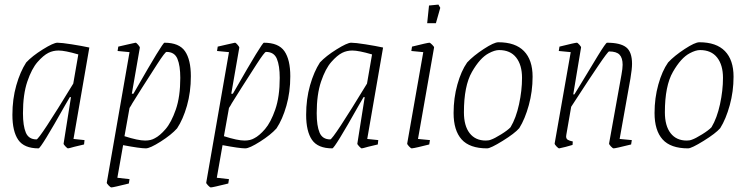

<svg xmlns="http://www.w3.org/2000/svg" viewBox="-20 -637 3249 836"><path d="M300 -32 348 -27 346 -8 304 2Q280 9 276 9Q273 9 264.5 0Q256 -9 257 -12L289 -214H284L263 -178Q158 9 148 9Q85 9 59.5 -28Q34 -65 34 -137Q34 -206 51 -265.5Q68 -325 94 -365Q120 -393 166.5 -422Q213 -451 230 -451Q248 -451 292.5 -444Q337 -437 369 -430ZM299 -273 321 -400Q263 -417 235 -417Q211 -417 191 -407Q169 -396 143.5 -367Q118 -338 99 -282Q80 -226 80 -144Q80 -89 92.5 -59.5Q105 -30 139 -30Q151 -30 299 -273Z M811 -305Q811 -236 794 -176.5Q777 -117 751 -78Q726 -50 679.5 -20.5Q633 9 615 9Q590 9 516 -5L491 137L544 143L541 162Q473 179 465 179Q461 179 452.5 170Q444 161 445 158L544 -410L492 -415L495 -434Q495 -434 534 -443Q570 -451 570 -451Q574 -451 581.5 -442Q589 -433 589 -430L554 -229H561L572 -248Q688 -451 696 -451Q760 -451 785.5 -414Q811 -377 811 -305ZM765 -298Q765 -351 752.5 -381Q740 -411 705 -411Q699 -411 665 -358.5Q631 -306 598 -254Q565 -202 556 -187Q552 -179 544 -167L522 -44Q581 -25 612 -25Q637 -25 654 -35Q676 -46 701 -75Q726 -104 745.5 -160Q765 -216 765 -298Z M1244 -305Q1244 -236 1227 -176.5Q1210 -117 1184 -78Q1159 -50 1112.5 -20.5Q1066 9 1048 9Q1023 9 949 -5L924 137L977 143L974 162Q906 179 898 179Q894 179 885.5 170Q877 161 878 158L977 -410L925 -415L928 -434Q928 -434 967 -443Q1003 -451 1003 -451Q1007 -451 1014.5 -442Q1022 -433 1022 -430L987 -229H994L1005 -248Q1121 -451 1129 -451Q1193 -451 1218.5 -414Q1244 -377 1244 -305ZM1198 -298Q1198 -351 1185.5 -381Q1173 -411 1138 -411Q1132 -411 1098 -358.5Q1064 -306 1031 -254Q998 -202 989 -187Q985 -179 977 -167L955 -44Q1014 -25 1045 -25Q1070 -25 1087 -35Q1109 -46 1134 -75Q1159 -104 1178.5 -160Q1198 -216 1198 -298Z M1579 -32 1627 -27 1625 -8 1583 2Q1559 9 1555 9Q1552 9 1543.5 0Q1535 -9 1536 -12L1568 -214H1563L1542 -178Q1437 9 1427 9Q1364 9 1338.5 -28Q1313 -65 1313 -137Q1313 -206 1330 -265.5Q1347 -325 1373 -365Q1399 -393 1445.5 -422Q1492 -451 1509 -451Q1527 -451 1571.5 -444Q1616 -437 1648 -430ZM1578 -273 1600 -400Q1542 -417 1514 -417Q1490 -417 1470 -407Q1448 -396 1422.5 -367Q1397 -338 1378 -282Q1359 -226 1359 -144Q1359 -89 1371.5 -59.5Q1384 -30 1418 -30Q1430 -30 1578 -273Z M1753 -12 1823 -410 1771 -415 1774 -434Q1842 -451 1850 -451Q1853 -451 1862 -442Q1871 -433 1870 -430L1800 -32L1852 -27L1849 -8Q1825 -2 1804 3Q1783 8 1773 9Q1769 9 1761 0.5Q1753 -8 1753 -12ZM1848 -613 1889 -617 1897 -603 1878 -536H1840Z M1955 -145Q1955 -210 1971.5 -269Q1988 -328 2014 -365Q2041 -394 2086 -423.5Q2131 -453 2150 -453Q2224 -453 2261.5 -414.5Q2299 -376 2299 -303Q2299 -239 2282.5 -179Q2266 -119 2241 -79Q2221 -56 2168.5 -23.5Q2116 9 2101 9Q2025 9 1990 -30Q1955 -69 1955 -145ZM2118 -29Q2133 -34 2162 -52Q2191 -70 2203 -83Q2227 -123 2240 -183Q2253 -243 2253 -298Q2253 -354 2227.5 -386.5Q2202 -419 2153 -419Q2134 -419 2108 -405Q2070 -385 2035 -324Q2000 -263 2000 -148Q2000 -89 2025 -57Q2050 -25 2095 -25Q2109 -25 2118 -29Z M2678 -32 2731 -27 2728 -8Q2660 9 2652 9Q2648 9 2640 0.5Q2632 -8 2632 -12L2686 -312Q2691 -339 2691 -355Q2691 -385 2677.5 -399Q2664 -413 2632 -413Q2627 -413 2584 -349.5Q2541 -286 2497 -218L2467 -172L2446 -51Q2445 -48 2445 -43Q2445 -33 2452 -28.5Q2459 -24 2474 -21L2473 -6Q2461 -2 2443 2.5Q2425 7 2415 9Q2411 9 2403 0.5Q2395 -8 2395 -12L2465 -410L2413 -415L2416 -434Q2484 -451 2492 -451Q2495 -451 2503 -442Q2511 -433 2510 -430L2476 -226H2481Q2503 -262 2511 -275Q2548 -337 2583 -394Q2618 -451 2623 -451Q2681 -451 2706.5 -431Q2732 -411 2732 -359Q2732 -337 2725 -295Z M2830 -145Q2830 -210 2846.5 -269Q2863 -328 2889 -365Q2916 -394 2961 -423.5Q3006 -453 3025 -453Q3099 -453 3136.5 -414.5Q3174 -376 3174 -303Q3174 -239 3157.5 -179Q3141 -119 3116 -79Q3096 -56 3043.5 -23.5Q2991 9 2976 9Q2900 9 2865 -30Q2830 -69 2830 -145ZM2993 -29Q3008 -34 3037 -52Q3066 -70 3078 -83Q3102 -123 3115 -183Q3128 -243 3128 -298Q3128 -354 3102.5 -386.5Q3077 -419 3028 -419Q3009 -419 2983 -405Q2945 -385 2910 -324Q2875 -263 2875 -148Q2875 -89 2900 -57Q2925 -25 2970 -25Q2984 -25 2993 -29Z"/></svg>

Font: Grenze ExtraLight
Style: Italic
Weight: 275
Italic angle: -10°
Designer: Renata Polastri
Foundry: Omnibus-Type
Version: Version 1.002; ttfautohint (v1.8)